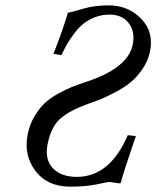

<svg xmlns="http://www.w3.org/2000/svg" viewBox="-20 -678 578 710"><path d="M231 -630.9Q244.1 -632.8 286.4 -645.5Q328.6 -658.2 382.8 -658.2Q453.1 -658.2 501.7 -609.1Q550.3 -560.1 534.2 -484.9Q526.9 -451.7 506.6 -422.4Q486.3 -393.1 463.4 -374Q440.4 -355 406.5 -337.2Q372.6 -319.3 350.6 -310.5Q328.6 -301.8 297.9 -291Q237.8 -269 203.9 -240Q169.9 -210.9 156.7 -148.9Q144 -89.8 174.6 -56.9Q205.1 -23.9 264.2 -23.9Q386.2 -23.9 452.6 -178.2L482.4 -174.8Q437.5 -43.9 425.8 0Q417.5 0 404.5 -2.4Q391.6 -4.9 380.9 -4.9Q377.9 -4.9 337.9 3.7Q297.9 12.2 239.3 12.2Q154.8 12.2 110.6 -46.6Q66.4 -105.5 83 -184.1Q90.3 -218.8 107.4 -247.6Q124.5 -276.4 144 -295.2Q163.6 -314 193.1 -330.6Q222.7 -347.2 245.4 -356.2Q268.1 -365.2 300.8 -376Q452.6 -426.3 470.7 -512.2Q480.5 -559.1 456.8 -591.6Q433.1 -624 384.8 -624Q356.4 -624 331.3 -614.3Q306.2 -604.5 289.1 -590.8Q272 -577.1 254.9 -554.7Q237.8 -532.2 228.5 -515.6Q219.2 -499 207 -474.1L177.7 -479Q212.4 -566.9 231 -630.9Z"/></svg>

Font: Linux Biolinum O
Style: Italic
Weight: 400
Italic angle: -12°
Designer: Philipp H. Poll
Foundry: Philipp H. Poll
Version: Version 1.1.3